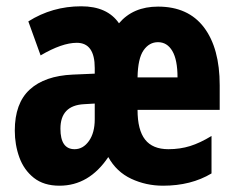

<svg xmlns="http://www.w3.org/2000/svg" viewBox="-20 -580 749 610"><path d="M482 -559Q578 -559 628 -493Q678 -427 678 -309V-231H417Q417 -167 441 -136.5Q465 -106 515 -106Q552 -106 584 -116Q616 -126 652 -148V-29Q587 10 498 10Q444 10 397 -12Q350 -34 324 -81Q263 10 169 10Q119 10 87.5 -15Q56 -40 41.5 -80Q27 -120 27 -165Q27 -252 74.5 -295.5Q122 -339 211 -343L281 -346V-364Q281 -444 224 -444Q177 -444 109 -404L70 -512Q146 -560 238 -560Q321 -560 358 -506Q403 -559 482 -559ZM482 -446Q454 -446 436 -420Q418 -394 417 -334H544Q544 -390 527.5 -418Q511 -446 482 -446ZM247 -249Q172 -245 172 -171Q172 -106 217 -106Q244 -106 262.5 -132Q281 -158 281 -201V-251Z"/></svg>

Font: Noto Sans Ethiopic ExtraCondensed ExtraBold
Style: Regular
Weight: 800
Width: 2
Designer: Monotype Design Team
Foundry: Monotype Imaging Inc.
Version: Version 2.102; ttfautohint (v1.8.4.7-5d5b)